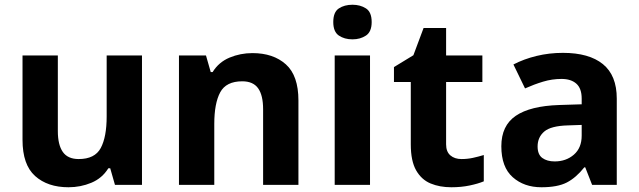

<svg xmlns="http://www.w3.org/2000/svg" viewBox="-20 -780 2697 810"><path d="M579 -546V0H465L445 -70H437Q411 -28 365.5 -9Q320 10 269 10Q181 10 128 -37.5Q75 -85 75 -190V-546H224V-227Q224 -169 245 -139Q266 -109 312 -109Q380 -109 405 -155.5Q430 -202 430 -289V-546Z M1045 -556Q1133 -556 1186 -508.5Q1239 -461 1239 -356V0H1090V-319Q1090 -378 1069 -407.5Q1048 -437 1002 -437Q934 -437 909 -390.5Q884 -344 884 -257V0H735V-546H849L869 -476H877Q903 -518 948.5 -537Q994 -556 1045 -556Z M1467 -760Q1500 -760 1524 -744.5Q1548 -729 1548 -687Q1548 -646 1524 -630Q1500 -614 1467 -614Q1433 -614 1409.5 -630Q1386 -646 1386 -687Q1386 -729 1409.5 -744.5Q1433 -760 1467 -760ZM1541 -546V0H1392V-546Z M1927 -109Q1952 -109 1975 -114Q1998 -119 2021 -126V-15Q1997 -5 1961.5 2.5Q1926 10 1884 10Q1835 10 1796.5 -6Q1758 -22 1735.5 -61.5Q1713 -101 1713 -171V-434H1642V-497L1724 -547L1767 -662H1862V-546H2015V-434H1862V-171Q1862 -140 1880 -124.5Q1898 -109 1927 -109Z M2355 -557Q2465 -557 2523.5 -509.5Q2582 -462 2582 -364V0H2478L2449 -74H2445Q2410 -30 2371 -10Q2332 10 2264 10Q2191 10 2143 -32.5Q2095 -75 2095 -163Q2095 -250 2156 -291.5Q2217 -333 2339 -337L2434 -340V-364Q2434 -407 2411.5 -427Q2389 -447 2349 -447Q2309 -447 2271 -435.5Q2233 -424 2195 -407L2146 -508Q2190 -531 2243.5 -544Q2297 -557 2355 -557ZM2376 -251Q2304 -249 2276 -225Q2248 -201 2248 -162Q2248 -128 2268 -113.5Q2288 -99 2320 -99Q2368 -99 2401 -127.5Q2434 -156 2434 -208V-253Z"/></svg>

Font: Noto Sans Medefaidrin
Style: Bold
Weight: 700
Designer: Dalton Maag Ltd
Foundry: Dalton Maag Ltd
Version: Version 1.002; ttfautohint (v1.8.4.7-5d5b)